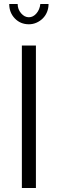

<svg xmlns="http://www.w3.org/2000/svg" viewBox="-20 -937 288 957"><path d="M89 0V-710H159V0ZM124 -851Q145 -851 161.5 -870Q178 -889 181 -917H222Q222 -896 214.5 -877.5Q207 -859 193.5 -845.5Q180 -832 162 -824Q144 -816 124 -816Q82 -816 54 -845Q26 -874 26 -917H68Q68 -891 85 -871Q102 -851 124 -851Z"/></svg>

Font: PTCRaleway
Style: Regular
Weight: 400
Designer: Matt McInerney, Pablo Impallari, Rodrigo Fuenzalida
Foundry: Matt McInerney, Pablo Impallari, Rodrigo Fuenzalida
Version: Version 3.000g; ttfautohint (v1.5) -l 8 -r 28 -G 28 -x 14 -D